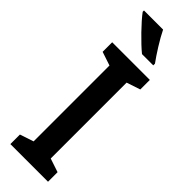

<svg xmlns="http://www.w3.org/2000/svg" viewBox="-311 -945 952 952"><g transform="rotate(45 165.0 -468.5)"><path d="M167 -937H33V-928C61 -889 138 -810 179 -777H258V-789C232 -824 188 -893 167 -937ZM297 0V-67L225 -91V-623L297 -647V-714H33V-647L105 -623V-91L33 -67V0Z"/></g></svg>

Font: Noto Sans Lao Condensed SemiBold
Style: Regular
Weight: 600
Width: 3
Designer: Monotype Design Team
Foundry: Monotype Imaging Inc.
Version: Version 2.003